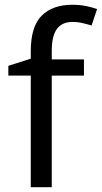

<svg xmlns="http://www.w3.org/2000/svg" viewBox="-20 -785 427 805"><path d="M332 -468H197V0H109V-468H15V-509L109 -539V-570Q109 -674 155 -719.5Q201 -765 283 -765Q315 -765 341.5 -759.5Q368 -754 387 -747L364 -678Q348 -683 327 -688Q306 -693 284 -693Q240 -693 218.5 -663.5Q197 -634 197 -571V-536H332Z"/></svg>

Font: Noto Sans Nabataean
Style: Regular
Weight: 400
Designer: Monotype Design Team
Foundry: Monotype Imaging Inc.
Version: Version 2.001; ttfautohint (v1.8.4.7-5d5b)